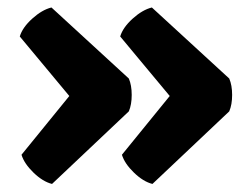

<svg xmlns="http://www.w3.org/2000/svg" viewBox="-20 -506 648 500"><path d="M160.5 -256 31.5 -411Q38.5 -434.5 64 -457.5Q89.5 -480.5 114 -486.5L315.5 -301.5Q323 -284 323 -258.8Q323 -233.5 315.5 -216L115.5 -27Q91.5 -33 67.2 -56.5Q43 -80 36 -103ZM422 -256 293 -411Q300 -434.5 325.5 -457.5Q351 -480.5 375.5 -486.5L577 -301.5Q584.5 -284 584.5 -258.8Q584.5 -233.5 577 -216L377 -27Q353 -33 328.8 -56.5Q304.5 -80 297.5 -103Z"/></svg>

Font: Signika Negative Light
Style: Bold
Weight: 700
Version: Version 2.001